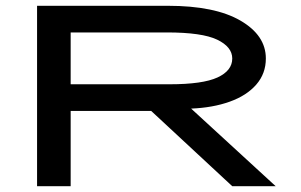

<svg xmlns="http://www.w3.org/2000/svg" viewBox="-20 -643 1040 663"><path d="M108 0V-623H560Q722 -623 810 -572Q898 -521 898 -441Q898 -389 865 -351Q832 -313 773.5 -292Q715 -271 640 -268L932 0H782L502 -260H224V0ZM224 -352H566Q680 -352 731 -375.5Q782 -399 782 -441Q782 -481 730 -506Q678 -531 556 -531H224Z"/></svg>

Font: Inconsolata UltraExpanded SemiBold
Style: Regular
Weight: 600
Width: 9
Monospace: yes
Designer: Raph Levien, Cyreal, Brenton Simpson
Foundry: Raph Levien, Cyreal, Google
Version: Version 3.001; ttfautohint (v1.8.2.53-6de2)